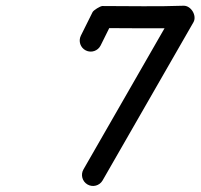

<svg xmlns="http://www.w3.org/2000/svg" viewBox="-20 -595 682 653"><path d="M271.9 -423.4C290.5 -414.2 313 -421.8 322.2 -440.3C335.5 -467 348.7 -493.7 361.9 -520.3C363.6 -523.7 353.3 -518.5 343.6 -512.4C333.9 -506.4 324.6 -499.5 328.4 -499.5C421 -499.6 514.2 -497.1 606.7 -500.5C619.6 -501 614.3 -520.6 604.2 -537.3C594.2 -554 579.2 -567.8 572.8 -556.7C469.8 -377.3 366.8 -198 263.8 -18.7C253.5 -0.7 259.7 22.2 277.7 32.5C295.6 42.8 318.6 36.6 328.9 18.7C431.9 -160.7 534.9 -340 637.9 -519.3C644.3 -530.5 642.2 -544.8 635.4 -556.1C628.5 -567.5 616.8 -576 604 -575.5C512.3 -572.1 420.1 -574.6 328.3 -574.5C324.6 -574.5 317 -571 310 -566.6C302.9 -562.2 296.4 -557 294.8 -553.7C281.5 -527 268.3 -500.3 255 -473.7C245.8 -455.1 253.4 -432.6 271.9 -423.4Z"/></svg>

Font: FRB American Cursive Extrabold
Style: Bold Italic
Weight: 800
Italic angle: -25°
Version: Version 2.0;Modular Font Editor K font №1